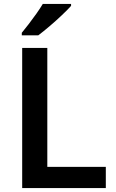

<svg xmlns="http://www.w3.org/2000/svg" viewBox="-20 -958 590 978"><path d="M93 0V-714H221V-108H519V0ZM342 -928Q326 -910 295.5 -881Q265 -852 232 -824Q199 -796 175 -778H91V-791Q106 -809 126 -835Q146 -861 165.5 -888.5Q185 -916 198 -938H342Z"/></svg>

Font: Noto Sans Bassa Vah SemiBold
Style: Regular
Weight: 600
Designer: Monotype Design Team
Foundry: Monotype Imaging Inc.
Version: Version 2.002; ttfautohint (v1.8.4.7-5d5b)